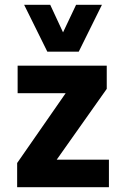

<svg xmlns="http://www.w3.org/2000/svg" viewBox="-20 -775 510 795"><path d="M51 0V-100L281 -431L279 -389H53V-503H422V-407L188 -76L189 -114H431V0ZM176 -561 80 -755H188L241 -641L295 -755H402L306 -561Z"/></svg>

Font: Nunito Sans 7pt Condensed ExtraBold
Style: Regular
Weight: 800
Width: 3
Designer: Vernon Adams
Foundry: Vernon Adams
Version: Version 3.101;gftools[0.9.27]